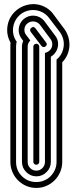

<svg xmlns="http://www.w3.org/2000/svg" viewBox="-20 -796 362 944"><path d="M144 -567Q144 -573 148.5 -577Q153 -581 159 -581Q164 -581 168.5 -577Q173 -573 173 -567V0Q173 6 168.5 10Q164 14 159 14Q153 14 148.5 10Q144 6 144 0ZM206 -588Q215 -577 204 -568Q199 -564 193.5 -564.5Q188 -565 184 -570L132 -638Q128 -643 128 -649Q128 -655 133 -658Q144 -669 154 -657ZM290 -662Q306 -643 314 -620Q322 -597 321.5 -574Q321 -551 312 -529Q303 -507 286 -490V0Q286 26 276 49.5Q266 73 248.5 90.5Q231 108 208 118Q185 128 159 128Q132 128 109 118Q86 108 68.5 90.5Q51 73 41 49.5Q31 26 31 0V-567Q31 -572 31 -576.5Q31 -581 32 -586Q10 -625 17 -669Q24 -713 59 -744Q79 -761 103.5 -769Q128 -777 152 -775.5Q176 -774 198.5 -763Q221 -752 238 -732ZM217 -713Q204 -728 186.5 -736.5Q169 -745 150 -746.5Q131 -748 112 -742Q93 -736 78 -723Q49 -697 44.5 -659.5Q40 -622 62 -591Q59 -579 59 -567V0Q59 42 88 70.5Q117 99 159 99Q179 99 197 91.5Q215 84 228.5 70.5Q242 57 250 39Q258 21 258 0V-503L259 -504Q275 -517 283.5 -535Q292 -553 293.5 -572Q295 -591 289 -609.5Q283 -628 270 -644ZM248 -625Q268 -602 265.5 -573.5Q263 -545 241 -525Q238 -523 235.5 -521Q233 -519 230 -517V0Q230 29 209 50Q188 71 159 71Q130 71 109 50Q88 29 88 0V-567Q88 -581 94 -595L89 -602Q70 -625 72 -653.5Q74 -682 96 -702Q119 -721 147.5 -719Q176 -717 196 -695ZM175 -676Q163 -689 146 -690.5Q129 -692 115 -681Q101 -670 100 -652Q99 -634 111 -621L129 -597Q116 -584 116 -567V0Q116 18 128.5 30.5Q141 43 159 43Q176 43 188.5 30.5Q201 18 201 0V-536Q212 -538 222 -546Q236 -558 237 -575.5Q238 -593 227 -606Z"/></svg>

Font: Zschusch
Style: Regular
Weight: 400
Designer: Peter Wiegel
Foundry: Peter Wiegel